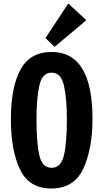

<svg xmlns="http://www.w3.org/2000/svg" viewBox="-20 -1060 589 1094"><path d="M42 -379Q42 -564 97 -664Q152 -764 274 -764Q507 -764 507 -383Q507 -212 454.5 -99Q402 14 272 14Q145 14 93.5 -95.5Q42 -205 42 -379ZM361 -384Q361 -497 344.5 -571.5Q328 -646 274 -646Q220 -646 204 -572Q188 -498 188 -385Q188 -243 204.5 -173.5Q221 -104 274 -104Q327 -104 344 -173.5Q361 -243 361 -384ZM291 -793 239 -843 369 -1040 472 -945Z"/></svg>

Font: Francois One
Style: Regular
Weight: 400
Designer: Vernon Adams
Foundry: Vernon Adams
Version: Version 2.000